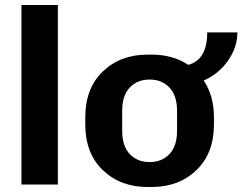

<svg xmlns="http://www.w3.org/2000/svg" viewBox="-20 -740 972 770"><path d="M66 -720H212V0H66Z M932 -610Q932 -551 895 -497.5Q858 -444 797 -417Q838 -356 838 -270V-241Q838 -125 767.5 -57.5Q697 10 588 10H572Q463 10 392.5 -57.5Q322 -125 322 -241V-270Q322 -386 392.5 -453.5Q463 -521 572 -521H588Q673 -521 735 -480Q811 -500 811 -610ZM690 -215V-296Q690 -357 659.5 -389Q629 -421 580 -421Q531 -421 500.5 -389Q470 -357 470 -296V-215Q470 -154 500.5 -122Q531 -90 580 -90Q629 -90 659.5 -122Q690 -154 690 -215Z"/></svg>

Font: Chivo
Style: Bold
Weight: 700
Designer: Hector Gatti
Foundry: Omnibus-Type
Version: Version 1.007;PS 001.007;hotconv 1.0.88;makeotf.lib2.5.64775